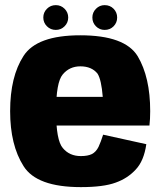

<svg xmlns="http://www.w3.org/2000/svg" viewBox="-20 -742 649 767"><path d="M303 5.5V-118.5Q257.5 -118.5 231 -150.5Q204 -181.5 204 -297.5Q204 -413 230.5 -444.5Q257.5 -477 301 -477Q346 -477 369.5 -448Q385 -424 390.5 -355H188V-240.5H577Q580 -266.5 580 -298Q580 -433.5 530 -517.5Q479 -601 300.5 -601Q127 -601 74 -518.5Q20.5 -436 20.5 -298Q20.5 -162.5 74 -78.5Q126.5 5.5 303 5.5ZM303 -118.5V5.5Q393.5 5.5 442 -12.5Q490 -29.5 522.5 -65Q555 -99.5 564.5 -166L392 -204Q383 -175.5 373.5 -155Q363.5 -135 347 -126.5Q330.5 -118.5 303 -118.5ZM203 -622.5Q223.5 -622.5 238 -637Q252.5 -651.5 252.5 -672Q252.5 -692.5 238 -707Q223.5 -721.5 203 -721.5Q182 -721.5 167.5 -707Q153 -692.5 153 -672Q153 -651.5 167.5 -637Q182 -622.5 203 -622.5ZM398 -622.5Q419.5 -622.5 433.8 -637Q448 -651.5 448 -672Q448 -692.5 433.8 -707Q419.5 -721.5 398 -721.5Q378 -721.5 363.5 -707Q349 -692.5 349 -672Q349 -651.5 363.2 -637Q377.5 -622.5 398 -622.5Z"/></svg>

Font: Anybody SemiCondensed ExtraBold
Style: Regular
Weight: 800
Width: 4
Version: Version 1.113;gftools[0.9.25]